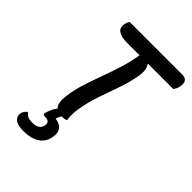

<svg xmlns="http://www.w3.org/2000/svg" viewBox="-264 -822 1181 1181"><g transform="rotate(45 326.5 -231.5)"><path d="M306 0Q297 4 286 5.5Q275 7 264 7Q260 15 257 22.5Q254 30 251 36L249 42Q290 48 306.5 70Q323 92 318 127Q310 184 269 210.5Q228 237 164 237Q110 237 90 219Q70 201 73 176Q76 153 97 136H103Q113 149 127 155.5Q141 162 166 162Q227 162 233 114Q238 80 193 80Q175 80 178 65Q182 51 191 29.5Q200 8 211 -6Q213 -8 215 -9Q200 -23 196.5 -46.5Q193 -70 197 -101Q205 -162 223.5 -220.5Q242 -279 264 -338.5Q286 -398 306.5 -462Q327 -526 339 -598H224Q183 -598 156 -614.5Q129 -631 139 -674Q144 -691 151 -700H610Q638 -700 647.5 -682Q657 -664 650 -636Q648 -625 643 -615.5Q638 -606 633 -598H416L413 -593Q423 -580 426.5 -559Q430 -538 425 -506Q413 -438 389 -370Q365 -302 341.5 -234Q318 -166 307 -95Q303 -70 302.5 -45Q302 -20 306 0Z"/></g></svg>

Font: Recursive Sn Csl St Med
Style: Italic
Weight: 500
Italic angle: -15°
Version: Version 1.079;hotconv 1.0.112;makeotfexe 2.5.65598; ttfautoh